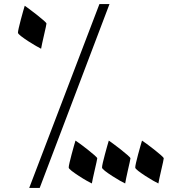

<svg xmlns="http://www.w3.org/2000/svg" viewBox="-20 -742 866 940"><path d="M516.1 -722.2 174.3 178.2H123L466.8 -722.2ZM207.5 -626.5Q207.5 -624 203.9 -607.4Q200.2 -590.8 195.3 -569.3Q190.4 -547.9 186.3 -529.3Q182.1 -510.7 181.2 -503.4Q174.8 -506.3 156.5 -516.8Q138.2 -527.3 117.9 -540.5Q97.7 -553.7 82.8 -565.2Q67.9 -576.7 67.9 -582Q67.9 -587.9 72 -606Q76.2 -624 82 -646.2Q87.9 -668.5 93.3 -687.3Q98.6 -706.1 101.1 -713.9Q106.9 -710 123.8 -697.5Q140.6 -685.1 159.9 -669.9Q179.2 -654.8 193.4 -642.3Q207.5 -629.9 207.5 -626.5ZM456.1 33.2Q456.1 36.1 452.4 52.5Q448.7 68.8 443.8 90.3Q439 111.8 434.8 130.4Q430.7 148.9 429.7 156.2Q423.3 153.3 405 143.1Q386.7 132.8 366.5 119.6Q346.2 106.4 331.3 95Q316.4 83.5 316.4 78.1Q316.4 71.8 320.6 53.7Q324.7 35.6 330.6 13.7Q336.4 -8.3 341.8 -27.1Q347.2 -45.9 349.6 -53.7Q355.5 -50.3 372.3 -37.8Q389.2 -25.4 408.4 -10.3Q427.7 4.9 441.9 17.3Q456.1 29.8 456.1 33.2ZM618.7 33.2Q618.7 36.1 615 52.5Q611.3 68.8 606.4 90.3Q601.6 111.8 597.7 130.4Q593.8 148.9 592.8 156.2Q585.9 153.3 567.9 143.1Q549.8 132.8 529.3 119.6Q508.8 106.4 494.1 95Q479.5 83.5 479.5 78.1Q479.5 71.8 483.6 53.7Q487.8 35.6 493.7 13.7Q499.5 -8.3 504.9 -27.1Q510.3 -45.9 512.7 -53.7Q518.1 -50.3 534.9 -37.8Q551.8 -25.4 571 -10.3Q590.3 4.9 604.5 17.3Q618.7 29.8 618.7 33.2ZM781.7 33.2Q781.7 36.1 778.1 52.5Q774.4 68.8 769.5 90.3Q764.6 111.8 760.5 130.4Q756.3 148.9 755.4 156.2Q749 153.3 730.7 143.1Q712.4 132.8 692.1 119.6Q671.9 106.4 657 95Q642.1 83.5 642.1 78.1Q642.1 71.8 646.2 53.7Q650.4 35.6 656.2 13.7Q662.1 -8.3 667.5 -27.1Q672.9 -45.9 675.3 -53.7Q681.2 -50.3 698 -37.8Q714.8 -25.4 734.1 -10.3Q753.4 4.9 767.6 17.3Q781.7 29.8 781.7 33.2Z"/></svg>

Font: Scheherazade New
Style: Regular
Weight: 400
Designer: SIL International
Foundry: SIL International
Version: Version 4.000